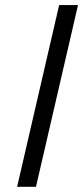

<svg xmlns="http://www.w3.org/2000/svg" viewBox="-20 -715 323 745"><path d="M209.5 -695.3H282.7L119.6 9.8H46.4Z"/></svg>

Font: Caudex
Style: Bold
Weight: 700
Italic angle: -13°
Version: Version 1.04